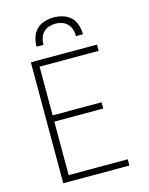

<svg xmlns="http://www.w3.org/2000/svg" viewBox="-138 -1041 876 1127"><g transform="rotate(-15 300.0 -477.5)"><path d="M103 0V-735H505V-697H146V-401H443V-363H146V-38H505V0ZM159 -815Q159 -843 167.5 -871Q176 -899 196 -918.5Q216 -938 244 -946.5Q272 -955 300 -955Q328 -955 356 -946.5Q384 -938 404 -918.5Q424 -899 432.5 -871Q441 -843 441 -815H399Q399 -835 393 -855Q387 -875 373 -889.5Q359 -904 339.5 -910.5Q320 -917 300 -917Q280 -917 260.5 -910.5Q241 -904 227 -889.5Q213 -875 207 -855Q201 -835 201 -815Z"/></g></svg>

Font: Zed Sans Extralight Extended
Style: Regular
Weight: 200
Width: 7
Designer: Belleve Invis
Foundry: Belleve Invis
Version: Version 1.0.0; ttfautohint (v1.8.4)